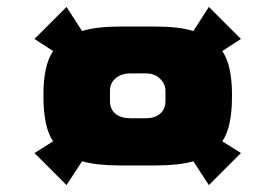

<svg xmlns="http://www.w3.org/2000/svg" viewBox="-20 -577 799 557"><path d="M173 -40 80 -133 134 -167Q119 -190 112.5 -222.5Q106 -255 106 -296V-302Q106 -343 112.5 -374.5Q119 -406 134 -429L80 -464L173 -557L218 -487Q260 -500 329 -500H431Q499 -500 541 -487L586 -557L679 -464L625 -429Q640 -406 646.5 -374.5Q653 -343 653 -302V-296Q653 -255 646.5 -222.5Q640 -190 625 -167L679 -133L586 -40L541 -109Q498 -97 431 -97H329Q262 -97 218 -109ZM358 -234H403Q430 -234 445 -247.5Q460 -261 460 -284V-314Q460 -333 444.5 -348.5Q429 -364 403 -364H358Q332 -364 315.5 -350Q299 -336 299 -314V-284Q299 -260 315 -247Q331 -234 358 -234Z"/></svg>

Font: Goldman
Style: Bold
Weight: 700
Designer: Jaikishan Patel
Version: Version 1.000; ttfautohint (v1.8.3)